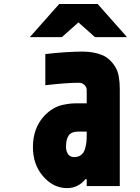

<svg xmlns="http://www.w3.org/2000/svg" viewBox="-20 -937 707 967"><path d="M278 -916.7H472L619.8 -750H458.3L375 -824.2L291.7 -750H130.2ZM416.7 -274.1H372.4Q340.5 -274.1 326.5 -255.5Q312.5 -237 312.5 -197.3Q312.5 -175.1 322.9 -160.5Q333.3 -145.8 352.9 -145.8Q375 -145.8 389 -156.9Q403 -168 408.5 -188.5Q414.1 -209 415.4 -223.3Q416.7 -237.6 416.7 -259.1ZM395.8 -677.1Q451.8 -677.1 494.1 -659.8Q536.5 -642.6 563.8 -594.4Q583.3 -559.9 583.3 -487.6V0H416.7V-34.5H410.2Q373.7 10.4 317.7 10.4Q248.7 10.4 197.3 -48.8Q145.8 -108.1 145.8 -196Q145.8 -291.7 203.1 -353.5Q224 -375.7 247.7 -389.6Q271.5 -403.6 296.5 -408.9Q321.6 -414.1 336.9 -415.4Q352.2 -416.7 373.7 -416.7H416.7V-484.4Q416.7 -497.4 405.6 -508.8Q394.5 -520.2 377 -520.2Q317.1 -520.2 208.3 -507.8V-664.7Q315.8 -677.1 395.8 -677.1Z"/></svg>

Font: TypoPRO Monoid
Style: Bold
Weight: 700
Width: 4
Monospace: yes
Designer: Andreas Larsen (@larsenwork)
Version: Version 0.61